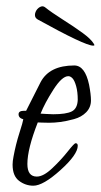

<svg xmlns="http://www.w3.org/2000/svg" viewBox="-20 -580 320 610"><path d="M263 -311Q269 -280 269 -261Q269 -239 254 -223.5Q239 -208 215 -201.5Q191 -195 172 -192.5Q153 -190 136 -190Q126 -190 113.5 -190.5Q101 -191 100 -191Q67 -107 67 -59Q67 -19 97 -19Q118 -19 146 -45.5Q174 -72 195 -98.5Q216 -125 220 -125Q227 -125 227 -117Q227 -89 172 -39.5Q117 10 86 10Q61 10 40.5 -5.5Q20 -21 20 -57Q20 -68 23 -83Q30 -121 41.5 -157Q53 -193 54 -201Q39 -205 39 -217Q39 -228 56 -228H63Q103 -307 109 -319Q137 -372 216 -372Q250 -372 263 -311ZM227 -263Q227 -288 222 -306Q217 -324 210.5 -331Q204 -338 197 -338Q177 -338 149.5 -295Q122 -252 109 -219Q111 -219 125 -218Q139 -217 149 -217Q190 -217 208 -226Q226 -235 227 -263ZM278 -441 280 -437Q280 -436 279 -435.5Q278 -435 276 -435Q250 -435 100 -518Q95 -521 93 -524.5Q91 -528 91 -532.5Q91 -537 93 -542Q95 -547 98.5 -551Q102 -555 106.5 -557.5Q111 -560 115 -560Q117 -560 118 -559.5Q119 -559 120.5 -558.5Q122 -558 123 -557Q143 -541 180 -517.5Q217 -494 243 -475Q269 -456 278 -441Z"/></svg>

Font: Bilbo Swash Caps
Style: Regular
Weight: 400
Designer: Robert E. Leuschke
Foundry: Robert E. Leuschke
Version: Version 1.002